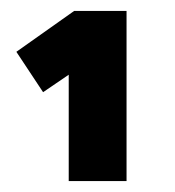

<svg xmlns="http://www.w3.org/2000/svg" viewBox="-20 -810 320 352"><path d="M106 -478V-673L59 -641L10 -715L116 -790H212V-478Z"/></svg>

Font: Titillium Web SemiBold
Style: Regular
Weight: 600
Designer: Mohamed Gaber, Accademia di Belle Arti di Urbino
Foundry: Kief Type Foundry, Accademia di Belle Arti di Urbino
Version: Version 3.000; ttfautohint (v1.8.4)